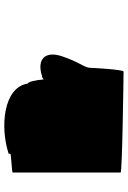

<svg xmlns="http://www.w3.org/2000/svg" viewBox="132 -737 605 909"><g transform="rotate(-90 434.5 -282.5)"><path d="M72 -14C72 -6 540 0 550 0C560 0 568 -152 568 -159C568 -184 595 -209 622 -290C650 -371 609 -412 529 -386C523 -386 518 -383 513 -378C510 -416 501 -454 493 -454C476 -568 290 -586 161 -544V-536C160 -532 72 -529 72 -525Z"/></g></svg>

Font: Ampere
Style: SCUltExt
Weight: 400
Version: Version 1